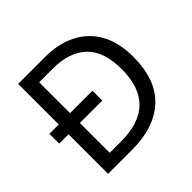

<svg xmlns="http://www.w3.org/2000/svg" viewBox="-174 -896 1078 1078"><g transform="rotate(-45 365.0 -357.0)"><path d="M317 -714Q424 -714 503 -674Q582 -634 625.5 -556.5Q669 -479 669 -364Q669 -183 570.5 -91.5Q472 0 295 0H104V-314H30V-392H104V-714ZM304 -637H194V-392H372V-314H194V-77H284Q574 -77 574 -361Q574 -504 503 -570.5Q432 -637 304 -637Z"/></g></svg>

Font: Noto Sans Javanese
Style: Regular
Weight: 400
Designer: Monotype Design Team
Foundry: Monotype Imaging Inc.
Version: Version 2.004